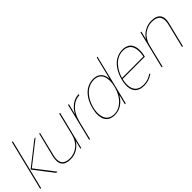

<svg xmlns="http://www.w3.org/2000/svg" viewBox="164 -1935 3039 3039"><g transform="rotate(-45 1684.0 -415.0)"><path d="M246.1 -839.8 39.1 0H20L227.1 -839.8ZM155.8 -324.2 405.8 0H378.9L128.9 -324.2L518.1 -628.9H544.9Z M1093.8 -629.9 937.5 0H919.4L952.6 -134.8H950.7Q909.7 -68.4 842.3 -29.3Q774.9 9.8 692.4 9.8Q581.1 9.8 539.3 -50.5Q497.6 -110.8 526.4 -229L626.5 -629.9H644.5L547.4 -234.9Q538.1 -197.3 535.4 -166.5Q532.7 -135.7 539.1 -105.5Q545.4 -75.2 562.7 -54.7Q580.1 -34.2 614.3 -21.5Q648.4 -8.8 697.8 -8.8Q743.7 -8.8 787.4 -24.2Q831.1 -39.6 869.4 -68.6Q907.7 -97.7 937 -144.3Q966.3 -190.9 980.5 -249L1074.7 -629.9Z M1511.2 -630.9 1506.3 -609.9H1503.4Q1460.9 -610.4 1418.5 -592.5Q1376 -574.7 1335.9 -539.6Q1295.9 -504.4 1262.9 -445.1Q1230 -385.7 1211.4 -310.1L1135.3 0H1116.2L1271 -628.9H1290L1245.1 -449.2H1247.1Q1287.6 -531.7 1359.4 -581.3Q1431.2 -630.9 1508.3 -630.9Z M1994.6 -314Q2012.2 -380.9 2010.3 -437.3Q2008.3 -493.7 1990.5 -534.4Q1972.7 -575.2 1934.1 -598.1Q1895.5 -621.1 1839.8 -621.1Q1790.5 -621.1 1745.6 -603.8Q1700.7 -586.4 1666.3 -557.4Q1631.8 -528.3 1603.5 -488.5Q1575.2 -448.7 1555.9 -405Q1536.6 -361.3 1524.9 -314Q1513.2 -265.6 1511 -221.7Q1508.8 -177.7 1517.8 -138.2Q1526.9 -98.6 1547.1 -69.6Q1567.4 -40.5 1603.5 -23.7Q1639.6 -6.8 1689 -6.8Q1761.2 -6.8 1824.7 -49.1Q1888.2 -91.3 1930.9 -159.9Q1973.6 -228.5 1994.6 -314ZM2140.6 -838.9 1934.1 0H1915L1955.1 -161.1H1952.6Q1908.2 -81.5 1837.9 -35.9Q1767.6 9.8 1684.1 9.8Q1622.1 9.8 1578.6 -13.9Q1535.2 -37.6 1514.4 -80.6Q1493.7 -123.5 1491 -182.9Q1488.3 -242.2 1506.8 -314Q1543 -462.9 1631.6 -551Q1720.2 -639.2 1844.7 -639.2Q1927.2 -639.2 1974.1 -592.8Q2021 -546.4 2027.8 -462.9H2029.8L2123 -838.9Z M2173.8 -326.2 2658.7 -327.1 2656.7 -330.1Q2666 -377 2667.2 -418Q2668.5 -459 2659.7 -497.1Q2650.9 -535.2 2631.3 -562.3Q2611.8 -589.4 2576.4 -605.7Q2541 -622.1 2491.7 -622.1Q2433.1 -622.1 2380.4 -597.2Q2327.6 -572.3 2288.8 -530Q2250 -487.8 2221.9 -436.8Q2193.8 -385.7 2177.7 -329.1ZM2670.9 -309.1 2169.9 -308.1 2171.9 -305.2Q2160.2 -256.3 2158.2 -213.1Q2156.2 -169.9 2165.8 -131.8Q2175.3 -93.8 2196.5 -66.4Q2217.8 -39.1 2255.1 -23.4Q2292.5 -7.8 2343.8 -7.8Q2442.9 -7.8 2530.8 -69.8L2539.6 -55.2Q2447.8 9.8 2340.8 9.8Q2285.2 9.8 2244.1 -6.8Q2203.1 -23.4 2179.9 -52.2Q2156.7 -81.1 2146.5 -121.8Q2136.2 -162.6 2138.7 -209.2Q2141.1 -255.9 2154.8 -309.1Q2167.5 -360.8 2188 -408Q2208.5 -455.1 2239 -498Q2269.5 -541 2306.9 -572.3Q2344.2 -603.5 2393.1 -621.8Q2441.9 -640.1 2496.6 -640.1Q2552.2 -640.1 2591.8 -621.8Q2631.3 -603.5 2652.6 -572.5Q2673.8 -541.5 2682.4 -498.5Q2690.9 -455.6 2687.5 -408.7Q2684.1 -361.8 2670.9 -309.1Z M3315.9 -412.1 3213.9 0H3194.8L3290.5 -390.1Q3300.8 -430.2 3303.5 -463.1Q3306.2 -496.1 3299.3 -526.1Q3292.5 -556.2 3274.2 -576.7Q3255.9 -597.2 3221.7 -609.1Q3187.5 -621.1 3138.7 -621.1Q3091.3 -621.1 3046.4 -605.7Q3001.5 -590.3 2962.9 -561Q2924.3 -531.7 2895 -485.4Q2865.7 -439 2851.6 -380.9L2757.8 0H2738.8L2893.6 -629.9H2912.6L2879.9 -496.1H2881.8Q2923.3 -563 2994.6 -601.6Q3065.9 -640.1 3142.6 -640.1Q3192.4 -640.1 3228.8 -628.7Q3265.1 -617.2 3286.4 -597.2Q3307.6 -577.1 3317.6 -548.3Q3327.6 -519.5 3326.7 -485.8Q3325.7 -452.1 3315.9 -412.1Z"/></g></svg>

Font: Sinkin Sans 100 Thin Italic
Style: Regular
Weight: 100
Italic angle: -112°
Designer: Keith Bates
Foundry: K-Type
Version: Sinkin Sans (version 1.0)  by Keith Bates   •   © 2014   www